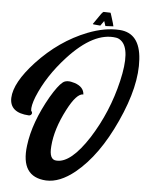

<svg xmlns="http://www.w3.org/2000/svg" viewBox="-57 -745 722 937"><g transform="rotate(5 303.5 -276.0)"><path d="M365 -635Q365 -635 401 -687Q409 -697 412 -698L446 -697Q447 -697 452 -680.5Q457 -664 462 -648L466 -632L427 -630L419 -654L402 -630Q402 -630 368 -633Q366 -635 365 -635ZM102 -187Q113 -175 102 -166Q98 -163 93 -163Q-2 -168 0 -241Q3 -316 99 -420Q207 -536 342 -589Q426 -622 499 -617Q598 -610 606 -483Q615 -353 534 -176Q454 0 345 89Q271 149 204 146Q77 139 97 -16Q111 -130 186 -261Q221 -320 243 -337Q262 -353 302 -340Q347 -325 349 -288Q316 -290 272 -205Q221 -107 215 -23Q209 45 247 45Q317 49 403 -84Q486 -215 522 -369Q559 -527 508 -567Q497 -576 484 -578Q375 -595 249 -458Q160 -361 117 -256Q99 -210 102 -187Z"/></g></svg>

Font: Sagha
Style: Regular
Weight: 400
Designer: MUHAMMAD YONI
Version: Version 001.000